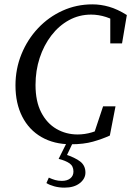

<svg xmlns="http://www.w3.org/2000/svg" viewBox="-20 -649 602 881"><path d="M305 13Q228 13 170.5 -20Q113 -53 82 -114Q51 -175 51 -257Q51 -333 78.5 -400.5Q106 -468 154.5 -519.5Q203 -571 267 -600Q331 -629 404 -629Q442 -629 480.5 -618Q519 -607 562 -580L540 -450H486V-579L525 -540Q501 -560 466.5 -571Q432 -582 398 -582Q343 -582 296.5 -556.5Q250 -531 215.5 -486Q181 -441 162 -383Q143 -325 143 -259Q143 -184 169 -133.5Q195 -83 239 -57.5Q283 -32 336 -32Q369 -32 401 -41.5Q433 -51 462 -66L408 -26L453 -161H510L484 -27Q449 -11 406.5 1Q364 13 305 13ZM249 80 289 0H317L280 78L276 58Q325 74 348.5 92.5Q372 111 372 143Q372 171 346 191.5Q320 212 276 212Q251 212 229 206Q207 200 193 191L204 166Q219 173 233 177Q247 181 264 181Q288 181 302.5 169.5Q317 158 317 138Q317 113 299 100.5Q281 88 249 80Z"/></svg>

Font: Lisu Bosa
Style: Italic
Weight: 400
Italic angle: -19°
Designer: David Morse, Annie Olsen, Victor Gaultney, Frank Grießhammer (Latin)
Foundry: SIL International
Version: Version 2.000